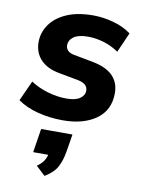

<svg xmlns="http://www.w3.org/2000/svg" viewBox="-88 -561 667 905"><g transform="rotate(10 246.0 -108.5)"><path d="M228 11Q164 11 107 -4Q50 -19 11 -47L55 -144Q91 -120 137 -106.5Q183 -93 227 -93Q270 -93 291.5 -108Q313 -123 313 -146Q313 -179 266 -188L175 -205Q116 -215 84 -248.5Q52 -282 52 -333Q52 -378 78.5 -416.5Q105 -455 157 -478Q209 -501 285 -501Q332 -501 381.5 -487.5Q431 -474 467 -447L425 -352Q392 -375 353.5 -386.5Q315 -398 277 -398Q232 -398 209.5 -382Q187 -366 187 -341Q187 -327 196.5 -316.5Q206 -306 228 -302L318 -285Q448 -261 448 -157Q448 -76 387.5 -32.5Q327 11 228 11ZM189 284 145 243Q165 229 175 214.5Q185 200 189 183H117L135 69H285L272 149Q265 194 248.5 226Q232 258 189 284Z"/></g></svg>

Font: Nunito Sans ExtraBold
Style: Italic
Weight: 800
Italic angle: -9°
Designer: Vernon Adams
Foundry: Vernon Adams
Version: Version 3.006; ttfautohint (v1.8.3)